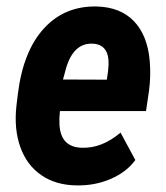

<svg xmlns="http://www.w3.org/2000/svg" viewBox="-20 -558 509 588"><path d="M215.3 9.8Q151.4 9.3 106.7 -21.5Q62 -52.2 42.2 -107.7Q22.5 -163.1 30.3 -233.9L34.7 -270Q50.8 -401.4 114.5 -470.9Q178.2 -540.5 276.9 -538.1Q349.1 -536.1 390.4 -492.9Q431.6 -449.7 438.5 -372.1Q442.4 -325.7 436.5 -281.2L427.2 -217.8H163.6Q161.1 -196.8 162.1 -177.2Q165.5 -106.9 231 -105.5Q292 -103.5 349.1 -151.9L394.5 -67.9Q367.7 -31.2 319.6 -10.3Q271.5 10.7 215.3 9.8ZM263.7 -424.3Q205.6 -426.8 182.6 -350.1L172.9 -314.5L307.1 -314Q312 -342.3 312.5 -359.9Q314.5 -421.9 263.7 -424.3Z"/></svg>

Font: TypoPRO Roboto
Style: Bold Italic
Weight: 700
Italic angle: -12°
Designer: Google
Version: Version 2.136; 2016